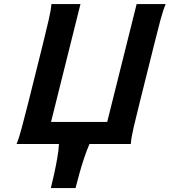

<svg xmlns="http://www.w3.org/2000/svg" viewBox="-20 -726 855 968"><path d="M668.9 -705.6H815.4Q802.7 -676.8 788.3 -623Q773.9 -569.3 756.3 -498L684.6 -210.4Q666.5 -139.2 653.8 -84Q641.1 -28.8 639.6 0H431.2Q417.5 30.8 404.1 71Q390.6 111.3 379.6 151.6Q368.7 191.9 360.8 222.2H236.3Q244.1 191.9 252.9 151.6Q261.7 111.3 268.8 71Q275.9 30.8 277.3 0H63.5Q75.7 -28.8 90.3 -84Q105 -139.2 123 -210.4L194.8 -498Q212.4 -569.3 224.9 -623Q237.3 -676.8 239.3 -705.6H385.7L237.3 -111.3H520.5Z"/></svg>

Font: Andika
Style: Bold Italic
Weight: 700
Italic angle: -14°
Designer: Victor Gaultney, Annie Olsen, Julie Remington, Don Collingsworth, Eric Hays, Becca Hirsbrunner
Foundry: SIL International
Version: Version 6.101